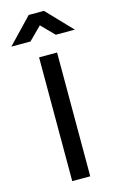

<svg xmlns="http://www.w3.org/2000/svg" viewBox="-186 -975 628 1030"><g transform="rotate(-15 128.5 -460.5)"><path d="M80.7 0V-687.5H180.7V0ZM-48.1 -781.4 85.9 -921.5H170.5L304.5 -781.4H198.6L129.1 -852.3L58.1 -781.4Z"/></g></svg>

Font: Titillium Web SemiBold
Style: Regular
Weight: 600
Designer: Mohamed Gaber, Accademia di Belle Arti di Urbino
Foundry: Kief Type Foundry, Accademia di Belle Arti di Urbino
Version: Version 3.000; ttfautohint (v1.8.4)